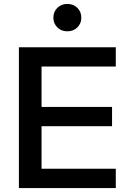

<svg xmlns="http://www.w3.org/2000/svg" viewBox="-20 -955 653 975"><path d="M568 0H76V-715H568V-617H191V-98H568ZM549 -314H181V-412H549ZM322 -796Q291 -796 271 -816Q251 -836 251 -865Q251 -895 271 -915Q291 -935 322 -935Q353 -935 373 -915Q393 -895 393 -865Q393 -836 373 -816Q353 -796 322 -796Z"/></svg>

Font: Wix Madefor Display SemiBold
Style: Regular
Weight: 600
Designer: Dalton Maag Ltd
Foundry: Dalton Maag Ltd
Version: Version 3.100